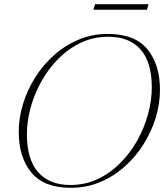

<svg xmlns="http://www.w3.org/2000/svg" viewBox="-20 -887 792 917"><path d="M744 -457.5Q744 -391 723.5 -324.2Q703 -257.5 665.2 -197.5Q627.5 -137.5 574.8 -90.8Q522 -44 457.2 -17Q392.5 10 318.5 10Q189.5 10 129.5 -63.2Q69.5 -136.5 69.5 -257.5Q69.5 -324 90 -390.8Q110.5 -457.5 148.2 -517.5Q186 -577.5 238.8 -624.2Q291.5 -671 356.2 -698Q421 -725 495 -725Q624 -725 684 -651.8Q744 -578.5 744 -457.5ZM108.5 -245Q108.5 -126 162 -64.8Q215.5 -3.5 316.5 -3.5Q386.5 -3.5 446.5 -31.8Q506.5 -60 554.2 -108Q602 -156 635.8 -216.5Q669.5 -277 687.2 -342.5Q705 -408 705 -470Q705 -589 651.8 -650.2Q598.5 -711.5 497 -711.5Q427 -711.5 367 -683.2Q307 -655 259.2 -607Q211.5 -559 177.8 -498.5Q144 -438 126.2 -372.8Q108.5 -307.5 108.5 -245ZM426 -840.5 434 -867H689.5L681.5 -840.5Z"/></svg>

Font: Newsreader 72pt ExtraLight
Style: Italic
Weight: 275
Italic angle: -17°
Designer: Hugues Gentile
Foundry: Production Type
Version: Version 1.003; ttfautohint (v1.8.3)